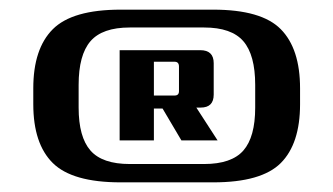

<svg xmlns="http://www.w3.org/2000/svg" viewBox="-20 -721 691 398"><path d="M602 -538V-505Q602 -423 562 -383Q522 -343 422 -343H230Q130 -343 89.5 -383Q49 -423 49 -505V-538Q49 -620 89.5 -660.5Q130 -701 230 -701H422Q522 -701 562 -660.5Q602 -620 602 -538ZM249 -381H403Q460 -381 484.5 -409Q509 -437 509 -498V-545Q509 -607 484.5 -635.5Q460 -664 403 -664H249Q192 -664 167.5 -635.5Q143 -607 143 -545V-498Q143 -437 167.5 -409Q192 -381 249 -381ZM228 -617H395Q423 -617 423 -590V-525Q423 -498 396 -498H387L431 -430H356L317 -496H299V-430H228ZM351 -532V-583Q351 -593 342 -593H299V-523H342Q351 -523 351 -532Z"/></svg>

Font: Sarpanch ExtraBold
Style: Regular
Weight: 800
Designer: Manushi Parikh (Devanagari and Latin), Jyotish Sonowal (Devanagari)
Foundry: Indian Type Foundry
Version: Version 2.004;PS 1.0;hotconv 1.0.78;makeotf.lib2.5.61930; tt